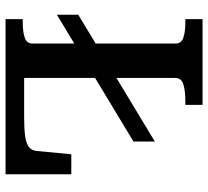

<svg xmlns="http://www.w3.org/2000/svg" viewBox="-49 -701 750 692"><g transform="rotate(90 326.0 -355.0)"><path d="M33 -185 490 -461V-538L33 -262ZM358 -710H49V-648H60Q94 -648 115.5 -641Q137 -634 137 -612V-98Q137 -76 115.5 -69Q94 -62 60 -62H49V0H608V-237H536L524 -111Q522 -93 509 -83.5Q496 -74 470 -70.5Q444 -67 402 -67H261V-612Q261 -634 284.5 -641Q308 -648 344 -648H358Z"/></g></svg>

Font: Roboto Serif 20pt Medium
Style: Regular
Weight: 500
Version: Version 1.008